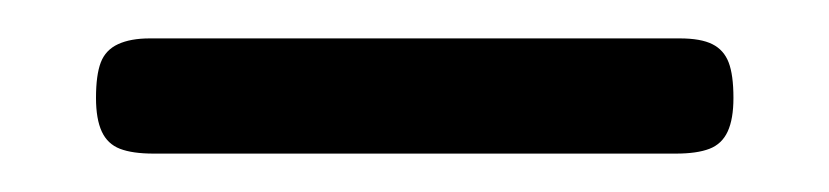

<svg xmlns="http://www.w3.org/2000/svg" viewBox="-20 -576 432 100"><path d="M60 -496Q49 -496 42.5 -498.5Q36 -501 33 -507.5Q30 -514 30 -525Q30 -537 32.5 -543.5Q35 -550 41.5 -553Q48 -556 58 -556H334Q345 -556 351 -553Q357 -550 359.5 -543.5Q362 -537 362 -525Q362 -514 359 -507.5Q356 -501 349.5 -498.5Q343 -496 332 -496Z"/></svg>

Font: Fredoka SemiExpanded Light
Style: Regular
Weight: 300
Width: 6
Designer: Ben Nathan
Foundry: Milena B. Brandão, Ben Nathan
Version: Version 2.001